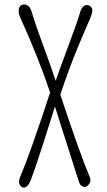

<svg xmlns="http://www.w3.org/2000/svg" viewBox="-20 -832 476 855"><path d="M63 -780.3Q63 -812 87.4 -812Q111.3 -812 120.8 -779.8Q130.4 -747.6 143.6 -709.7Q156.7 -671.9 171.9 -630.9Q206.1 -538.1 228 -472.2Q245.6 -524.4 272.5 -595.2Q328.1 -744.6 334.5 -770Q344.2 -809.6 367.7 -809.6Q377 -809.6 384 -802.5Q391.1 -795.4 391.1 -783.9Q391.1 -772.5 382.1 -751.5Q373 -730.5 357.7 -695.3Q342.3 -660.2 325.2 -618.2Q286.1 -522.9 248.5 -410.6Q339.8 -136.2 378.9 -45.9Q386.2 -28.3 379.9 -17.6Q363.8 10.3 342.3 -4.9Q335.9 -9.3 331.5 -22.7Q327.1 -36.1 318.8 -61.8Q310.5 -87.4 301 -117.7Q291.5 -147.9 280.8 -181.4Q270 -214.8 259.3 -248.5Q237.3 -316.9 224.6 -357.9Q211.4 -316.9 199.2 -277.3Q184.1 -229 169.9 -184.6Q131.8 -68.4 120.8 -39.8Q109.9 -11.2 101.8 -3.9Q93.8 3.4 85.7 3.4Q77.6 3.4 71.3 -4.6Q64.9 -12.7 64.9 -22Q64.9 -31.2 68.4 -40.5Q115.2 -151.4 203.1 -419.9Q153.8 -568.8 68.4 -758.3Q63 -770 63 -780.3Z"/></svg>

Font: Pompiere
Style: Regular
Weight: 400
Designer: Karolina Lach
Foundry: Sorkin Type Co.
Version: Version 1.002